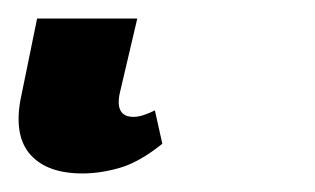

<svg xmlns="http://www.w3.org/2000/svg" viewBox="-40 46 340 207"><path d="M49 233Q11 233 -7 213Q-25 193 -18 154L0 66H108L89 147Q84 172 104 172Q109 172 115 170Q121 168 127 165L135 201Q110 221 89 227Q68 233 49 233Z"/></svg>

Font: Noto Serif SemiCondensed Medium
Style: Italic
Weight: 500
Width: 4
Italic angle: -12°
Designer: Monotype Design Team
Foundry: Monotype Imaging Inc.
Version: Version 2.013